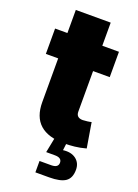

<svg xmlns="http://www.w3.org/2000/svg" viewBox="-164 -743 727 1015"><g transform="rotate(20 199.5 -236.0)"><path d="M369.1 -545.9V-403.3H275.4V-175.3Q275.4 -141.1 312.5 -141.1Q321.3 -141.1 338.1 -143.3Q355 -145.5 360.4 -147.5L383.8 -7.3Q350.1 2 320.3 5.1Q290.5 8.3 264.2 8.3Q79.1 8.3 79.1 -157.2V-403.3H9.8V-545.9H79.1V-675.8H275.4V-545.9ZM171.9 204.1V140.1H237.8Q276.9 140.1 276.9 111.8Q276.9 84 237.8 84H189L209.5 -19.5H274.4V0L269 43.9Q314 38.1 341.6 59.1Q369.1 80.1 369.1 118.2Q369.1 165 340.8 184.6Q312.5 204.1 249 204.1Z"/></g></svg>

Font: Inter Black
Style: Regular
Weight: 900
Designer: Rasmus Andersson
Foundry: rsms
Version: Version 4.000;git-a52131595